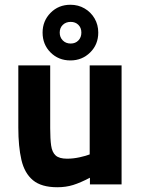

<svg xmlns="http://www.w3.org/2000/svg" viewBox="-20 -775 593 807"><path d="M221 12Q154 12 118.5 -17.5Q83 -47 70 -103Q57 -159 57 -238V-500H191V-236Q191 -191 195 -163Q199 -135 214 -121.5Q229 -108 262 -108Q288 -108 315 -114Q342 -120 357 -126V-500H491V0H358V-28Q318 -7 287.5 2.5Q257 12 221 12ZM276 -521Q226 -521 192.5 -554.5Q159 -588 159 -638Q159 -687 192.5 -721Q226 -755 276 -755Q309 -755 335.5 -739.5Q362 -724 377.5 -697.5Q393 -671 393 -638Q393 -588 359 -554.5Q325 -521 276 -521ZM277 -592Q297 -592 309.5 -605Q322 -618 322 -638Q322 -658 309.5 -670.5Q297 -683 277 -683Q257 -683 244 -670.5Q231 -658 231 -638Q231 -618 244 -605Q257 -592 277 -592Z"/></svg>

Font: Titillium Web
Style: Bold
Weight: 700
Designer: Mohamed Gaber, Accademia di Belle Arti di Urbino
Foundry: Kief Type Foundry, Accademia di Belle Arti di Urbino
Version: Version 3.000